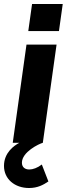

<svg xmlns="http://www.w3.org/2000/svg" viewBox="-46 -717 335 964"><path d="M18 0H51C25 14 -26 49 -26 116C-26 182 28 227 100 227C143 227 172 211 197 194L164 109C142 126 119 134 101 134C79 134 64 122 64 100C64 46 150 5 169 0L238 -493H87ZM96 -561H250L269 -697H115Z"/></svg>

Font: HK Grotesk Black
Style: Italic
Weight: 900
Italic angle: -16°
Designer: Alfredo Marco Pradil
Foundry: Hanken Design Co.
Version: Version 3.001;FEAKit 1.0